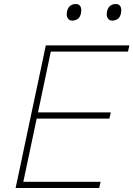

<svg xmlns="http://www.w3.org/2000/svg" viewBox="-20 -940 667 960"><path d="M58 0Q71 -61 83 -117Q94.5 -173 108.5 -238.5L158 -472Q172.5 -539.5 184.5 -596.2Q196.5 -653 209 -713H627L620 -682H234Q223 -629.5 212.5 -579.5Q202 -529.5 190 -473L170 -378H534L527 -347H163.5L141 -241Q129 -184.5 118.5 -134Q107.5 -83.5 96.5 -31H483L476 0ZM541 -837Q526 -837 518.5 -849.5Q513.5 -857.5 513.5 -868.5Q513.5 -875 515 -882Q519.5 -903 531.8 -911.5Q544 -920 559 -920Q575 -920 582 -908Q586.5 -900.5 586.5 -889Q586.5 -882.5 585 -875Q581.5 -855 569.5 -846Q557.5 -837 541 -837ZM341 -837Q326 -837 318.5 -849.5Q313.5 -857.5 313.5 -868.5Q313.5 -875 315 -882Q319.5 -903 331.8 -911.5Q344 -920 359 -920Q375 -920 382 -908Q386.5 -900.5 386.5 -889Q386.5 -882.5 385 -875Q381.5 -855 369.5 -846Q357.5 -837 341 -837Z"/></svg>

Font: Heraclito Thin
Style: Italic
Weight: 100
Italic angle: -12°
Designer: Kostas Bartsokas (font) & Cristiano Sobral (main changes)
Foundry: Kostas Bartsokas (font) & Cristiano Sobral (main changes)
Version: Version 1.00;July 8, 2020;FontCreator 13.0.0.2655 64-bit